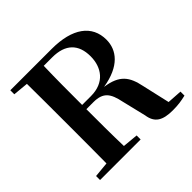

<svg xmlns="http://www.w3.org/2000/svg" viewBox="-185 -924 1121 1121"><g transform="rotate(-45 375.5 -364.0)"><path d="M45 -708 140 -699C141 -597 141 -496 141 -394V-346C141 -243 141 -141 140 -42L45 -33V0H380V-33L284 -42C281 -142 281 -244 281 -349H339C420 -349 445 -312 462 -230L498 -81C508 -11 551 13 634 13C680 13 707 8 742 0V-33L650 -39L611 -210C592 -302 559 -352 446 -368C594 -392 651 -468 651 -553C651 -672 557 -741 387 -741H45ZM284 -704H354C463 -704 517 -649 517 -550C517 -459 466 -384 354 -384H281C281 -501 281 -603 284 -704Z"/></g></svg>

Font: Noto Serif CJK TC
Style: Bold
Weight: 700
Designer: Ryoko NISHIZUKA 西塚涼子 (kana & ideographs); Frank Grießhammer (Latin, Greek & Cyrillic); Wenlong ZHANG 张文龙 (bopomofo); San
Foundry: Adobe
Version: Version 2.001;hotconv 1.1.0;makeotfexe 2.6.0